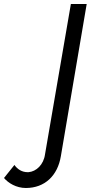

<svg xmlns="http://www.w3.org/2000/svg" viewBox="-184 -720 453 959"><path d="M-112 104 -164 169C-143 194 -103 219 -55 219C40 219 104 157 120 60L249 -700H170L41 50C34 103 -3 137 -42 140C-43 140 -45 140 -46 140C-75 140 -97 125 -112 104Z"/></svg>

Font: Jost
Style: Italic
Weight: 400
Italic angle: -5°
Version: Version 3.710